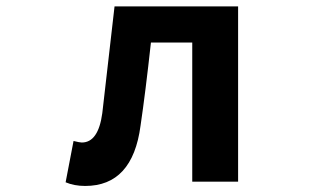

<svg xmlns="http://www.w3.org/2000/svg" viewBox="-20 -580 1040 613"><path d="M252 13.7Q216.8 13.7 189.5 2L214.8 -129.9Q234.4 -125 241.2 -125Q293.9 -125 306.6 -218.8Q321.3 -343.8 345.7 -559.6H740.2V0H593.8V-444.3H461.9Q444.3 -284.2 428.7 -178.7Q403.3 13.7 252 13.7Z"/></svg>

Font: GenEi Gothic M Regular
Style: Bold
Weight: 700
Designer: o_tamon (Modified); [Source Han Sans]
Ryoko NISHIZUKA  (kana & ideographs); Paul D. Hunt (Latin, Greek & Cyrillic); Wenl
Version: Version 1.1a;Original Version 1.004